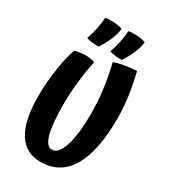

<svg xmlns="http://www.w3.org/2000/svg" viewBox="-233 -1007 1047 1193"><g transform="rotate(30 290.0 -410.0)"><path d="M497 -709Q520 -611 529.5 -536.5Q539 -462 539 -394Q539 -159 468.5 -39.5Q398 80 258 80Q151 80 97 -7.5Q43 -95 43 -268Q43 -366 59.5 -472Q76 -578 96 -624Q112 -628 133 -631Q154 -634 173 -634Q194 -634 210.5 -631Q227 -628 238 -623Q221 -541 212.5 -458Q204 -375 204 -300Q204 -160 223.5 -90.5Q243 -21 282 -21Q329 -21 355.5 -106Q382 -191 382 -338Q382 -420 371 -506Q360 -592 338 -681Q368 -693 412 -700.5Q456 -708 497 -709ZM283 -887Q277 -846 260 -805.5Q243 -765 214 -721Q188 -721 167 -723.5Q146 -726 126 -732Q141 -775 149.5 -816.5Q158 -858 160 -897Q190 -902 224 -899.5Q258 -897 283 -887ZM449 -887Q443 -846 426 -805.5Q409 -765 380 -721Q354 -721 333 -723.5Q312 -726 292 -732Q307 -775 315.5 -816.5Q324 -858 326 -897Q356 -902 390 -899.5Q424 -897 449 -887Z"/></g></svg>

Font: Atma SemiBold
Style: Regular
Weight: 600
Designer: Gregori Vincens, Jeremie Hornus, Riccardo Olocco, Yoann Minet.
Foundry: black foundry
Version: Version 1.102;PS 1.100;hotconv 1.0.86;makeotf.lib2.5.63406